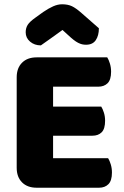

<svg xmlns="http://www.w3.org/2000/svg" viewBox="-20 -874 581 897"><path d="M58 -513Q58 -556 83 -581Q108 -606 151 -606H481Q488 -595 493.5 -577Q499 -559 499 -539Q499 -501 482.5 -485Q466 -469 439 -469H228V-376H453Q460 -365 465.5 -347.5Q471 -330 471 -310Q471 -272 455 -256Q439 -240 412 -240H228V-135H485Q492 -124 497.5 -106Q503 -88 503 -68Q503 -30 486.5 -13.5Q470 3 443 3H151Q108 3 83 -22Q58 -47 58 -90ZM272 -734Q241 -711 217 -694.5Q193 -678 171 -662Q141 -662 120.5 -679.5Q100 -697 100 -723Q100 -743 109.5 -758Q119 -773 146 -792L182 -818Q207 -835 228.5 -844.5Q250 -854 270 -854Q297 -854 316 -845Q335 -836 361 -813L442 -742Q442 -708 427.5 -686.5Q413 -665 382 -665Q372 -665 363.5 -667Q355 -669 345 -674Q335 -679 323 -688.5Q311 -698 295 -713Z"/></svg>

Font: Baloo Bhai
Style: Regular
Weight: 400
Designer: Supriya Tembe, Noopur Datye and Ek Type
Foundry: Ek Type
Version: Version 1.443;PS 1.000;hotconv 16.6.51;makeotf.lib2.5.65220;